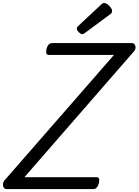

<svg xmlns="http://www.w3.org/2000/svg" viewBox="-69 -1277 936 1297"><path d="M-25 0Q-37 0 -43.5 -9.5Q-50 -19 -49 -33Q-48 -47 -39 -58L701 -906H261Q249 -906 245 -915.5Q241 -925 245 -946Q250 -966 260 -976Q270 -986 281 -986H822Q840 -986 845.5 -966Q851 -946 835 -929L96 -80H584Q595 -80 599.5 -70.5Q604 -61 599 -40Q594 -21 584.5 -10.5Q575 0 564 0ZM488 -1046Q477 -1046 463.5 -1059.5Q450 -1073 450 -1083Q450 -1087 451 -1091Q452 -1095 459 -1101L614 -1246Q620 -1251 624 -1254Q628 -1257 634 -1257Q644 -1257 656.5 -1248Q669 -1239 678.5 -1227Q688 -1215 688 -1204Q688 -1197 686 -1192Q684 -1187 673 -1179L507 -1056Q501 -1052 496.5 -1049Q492 -1046 488 -1046Z"/></svg>

Font: Playwrite AU SA
Style: Regular
Weight: 400
Designer: Veronika Burian, José Scaglione
Foundry: TypeTogether
Version: Version 1.002